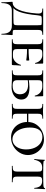

<svg xmlns="http://www.w3.org/2000/svg" viewBox="1067 -1604 694 2868"><g transform="rotate(90 1414.0 -170.0)"><path d="M9 31Q7 9 7 0Q7 -9 8.5 -10.5Q10 -12 18 -12Q87 -12 127.5 -105.5Q168 -199 181 -370Q182 -380 182 -396Q182 -433 167 -444.5Q152 -456 110 -456Q107 -456 107 -462Q107 -468 110 -468H499Q501 -468 501 -462Q501 -456 499 -456Q467 -456 452 -450Q437 -444 432 -429.5Q427 -415 427 -385V-81Q427 -73 426.5 -46Q426 -19 440 -15.5Q454 -12 494 -12Q501 -12 502.5 -10.5Q504 -9 504 0Q504 6 502 30Q497 85 497 152Q497 157 491 157Q485 157 485 152Q485 71 454.5 35.5Q424 0 367 0H137Q84 0 55 35.5Q26 71 26 152Q26 157 20 157Q14 157 14 152Q14 86 9 31ZM68 -23H240Q302 -23 323 -25.5Q344 -28 350.5 -39Q357 -50 357 -81V-387Q357 -421 355 -431.5Q353 -442 344.5 -444.5Q336 -447 310 -447H271Q242 -447 231 -443.5Q220 -440 216 -429Q212 -418 209 -389Q193 -210 157 -112Q121 -14 49 4Z M568 -12Q600 -12 614.5 -17Q629 -22 634.5 -36.5Q640 -51 640 -81V-387Q640 -417 634.5 -431Q629 -445 614 -450.5Q599 -456 568 -456Q566 -456 566 -462Q566 -468 568 -468H920Q930 -468 930 -460L931 -398Q932 -379 932 -350Q932 -347 926 -347Q920 -347 920 -350Q911 -396 878.5 -425.5Q846 -455 804 -455H782Q752 -455 737.5 -449.5Q723 -444 718 -430Q713 -416 713 -386V-85Q713 -56 718 -41.5Q723 -27 737.5 -21.5Q752 -16 782 -16H819Q862 -16 898 -49Q934 -82 948 -133Q949 -136 954.5 -136Q960 -136 960 -133Q953 -61 953 -15Q953 -7 950 -3.5Q947 0 938 0H568Q566 0 566 -6Q566 -12 568 -12ZM682 -227V-250Q792 -250 833 -255Q874 -260 879 -260Q885 -260 885 -238Q885 -215 879 -215Q875 -215 834 -221Q793 -227 682 -227Z M1259 -12Q1388 -12 1388 -121Q1388 -181 1350.5 -212Q1313 -243 1241 -243Q1198 -243 1145 -232L1141 -248Q1234 -263 1287 -263Q1467 -263 1467 -142Q1467 -99 1443 -66Q1419 -33 1376 -14.5Q1333 4 1278 4Q1250 4 1214 1Q1200 0 1181 -1Q1162 -2 1140 -2L1079 -1Q1062 0 1032 0Q1030 0 1030 -6Q1030 -12 1032 -12Q1065 -12 1080 -17Q1095 -22 1100 -36.5Q1105 -51 1105 -81V-387Q1105 -417 1100 -431Q1095 -445 1080 -450.5Q1065 -456 1034 -456Q1031 -456 1031 -462Q1031 -468 1034 -468H1408Q1417 -468 1417 -460Q1417 -440 1419 -394L1420 -345Q1420 -342 1414.5 -342Q1409 -342 1408 -345Q1399 -393 1362 -424Q1325 -455 1276 -455H1248Q1217 -455 1202.5 -449.5Q1188 -444 1183 -430Q1178 -416 1178 -386V-81Q1178 -43 1194.5 -27.5Q1211 -12 1259 -12Z M1640 -246H1830V-226H1640ZM1535 -456Q1532 -456 1532 -462Q1532 -468 1535 -468L1580 -467Q1618 -465 1642 -465Q1666 -465 1706 -467L1750 -468Q1753 -468 1753 -462Q1753 -456 1750 -456Q1719 -456 1704.5 -450Q1690 -444 1684.5 -429.5Q1679 -415 1679 -385V-81Q1679 -51 1684 -36.5Q1689 -22 1703.5 -17Q1718 -12 1750 -12Q1753 -12 1753 -6Q1753 0 1750 0Q1721 0 1705 -1L1642 -2L1580 -1Q1563 0 1533 0Q1531 0 1531 -6Q1531 -12 1533 -12Q1565 -12 1580 -17Q1595 -22 1600.5 -36.5Q1606 -51 1606 -81V-387Q1606 -417 1600.5 -431Q1595 -445 1580.5 -450.5Q1566 -456 1535 -456ZM1802 -232Q1802 -309 1840.5 -365.5Q1879 -422 1938.5 -451Q1998 -480 2061 -480Q2130 -480 2183.5 -445.5Q2237 -411 2266.5 -356Q2296 -301 2296 -241Q2296 -174 2260 -115.5Q2224 -57 2163.5 -22.5Q2103 12 2033 12Q1964 12 1911.5 -21Q1859 -54 1830.5 -110Q1802 -166 1802 -232ZM2212 -214Q2212 -281 2189 -336.5Q2166 -392 2123 -424Q2080 -456 2024 -456Q1956 -456 1920.5 -408Q1885 -360 1885 -269Q1885 -196 1907.5 -136.5Q1930 -77 1970 -43Q2010 -9 2061 -9Q2104 -9 2138.5 -34.5Q2173 -60 2192.5 -106.5Q2212 -153 2212 -214Z M2366 -335Q2366 -333 2360.5 -333Q2355 -333 2355 -335Q2359 -366 2363 -415Q2367 -464 2367 -490Q2367 -495 2372.5 -495Q2378 -495 2378 -490Q2378 -477 2393 -473.5Q2408 -470 2431 -470Q2517 -468 2582 -468L2669 -469Q2686 -470 2715 -470Q2753 -470 2770.5 -474.5Q2788 -479 2793 -494Q2795 -497 2800 -497Q2805 -497 2805 -494Q2798 -365 2798 -335Q2798 -333 2792.5 -333Q2787 -333 2787 -335Q2783 -396 2757.5 -424.5Q2732 -453 2680 -453Q2643 -453 2630.5 -439.5Q2618 -426 2618 -387V-81Q2618 -50 2624 -36Q2630 -22 2647 -17Q2664 -12 2701 -12Q2703 -12 2703 -6Q2703 0 2701 0Q2668 0 2650 -1L2580 -2L2511 -1Q2492 0 2459 0Q2457 0 2457 -6Q2457 -12 2459 -12Q2496 -12 2513 -17Q2530 -22 2536.5 -36.5Q2543 -51 2543 -81V-389Q2543 -417 2539 -430Q2535 -443 2523 -448Q2511 -453 2484 -453Q2434 -453 2407 -426Q2380 -399 2366 -335Z"/></g></svg>

Font: Cormorant SC Medium
Style: Regular
Weight: 500
Designer: Christian Thalmann (Catharsis Fonts)
Foundry: Catharsis Fonts
Version: Version 4.000